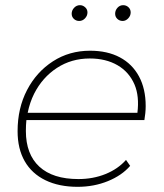

<svg xmlns="http://www.w3.org/2000/svg" viewBox="-20 -719 633 742"><path d="M280 3Q208 3 155.5 -22.5Q103 -48 75.5 -96Q48 -144 48 -212Q48 -301 84.5 -371Q121 -441 184.5 -482Q248 -523 328 -523Q395 -523 443 -497.5Q491 -472 517 -424Q543 -376 543 -309Q543 -295 541.5 -281Q540 -267 538 -255H82Q80 -235 80 -213Q80 -123 132 -75Q184 -27 283 -27Q340 -27 388 -46.5Q436 -66 467 -101L483 -78Q451 -41 397 -19Q343 3 280 3ZM87 -283H511Q519 -347 500 -392Q479 -441 434 -467Q389 -493 327 -493Q256 -493 200 -456.5Q144 -420 112 -357Q95 -323 87 -283ZM454 -638Q442 -638 433.5 -646Q425 -654 425 -666Q425 -679 434 -689Q443 -699 456 -699Q468 -699 476.5 -691Q485 -683 485 -671Q485 -658 475.5 -648Q466 -638 454 -638ZM286 -638Q274 -638 265.5 -646Q257 -654 257 -666Q257 -679 266.5 -689Q276 -699 289 -699Q300 -699 309 -691Q318 -683 318 -671Q318 -658 308.5 -648Q299 -638 286 -638Z"/></svg>

Font: Montserrat Thin ExtraLight
Style: Italic
Weight: 250
Italic angle: -11.3°
Version: Version 9.000